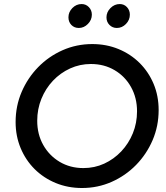

<svg xmlns="http://www.w3.org/2000/svg" viewBox="-20 -932 835 963"><path d="M391.3 11Q320.5 11 259.7 -14Q199 -39 153.8 -83.8Q108.7 -128.7 83.5 -189.2Q58.3 -249.7 58.3 -320Q58.3 -400.3 88.5 -470.8Q118.7 -541.3 171.5 -595.3Q224.3 -649.3 294.1 -680.2Q363.8 -711 442.7 -711Q513.5 -711 574.3 -686Q635 -661 680.2 -616.2Q725.3 -571.3 750.5 -511.2Q775.7 -451 775.7 -379.9Q775.7 -299.7 745.5 -229.2Q715.3 -158.7 662.5 -104.7Q609.7 -50.7 539.9 -19.8Q470.2 11 391.3 11ZM398.3 -89Q454.3 -89 502.8 -111.3Q551.3 -133.7 588.3 -172.8Q625.3 -212 646.3 -263.5Q667.3 -314.9 667.3 -373.6Q667.3 -441.3 637.3 -495.2Q607.3 -549.1 554.8 -580Q502.3 -611 435.7 -611Q380.8 -611 331.7 -588.7Q282.7 -566.3 245.7 -527.2Q208.7 -488 187.7 -436.5Q166.7 -385.1 166.7 -326.4Q166.7 -258.7 196.7 -205.2Q226.7 -151.7 279.2 -120.3Q331.8 -89 398.3 -89ZM375.3 -791.7Q352.7 -791.7 338 -806.8Q323.3 -822 323.3 -845Q323.3 -871.7 343 -891.7Q362.7 -911.7 389.3 -911.7Q411 -911.7 425.8 -896.2Q440.7 -880.7 440.7 -858.3Q440.7 -832 420.8 -811.8Q401 -791.7 375.3 -791.7ZM566 -791.7Q544.3 -791.7 529.2 -806.8Q514 -822 514 -845Q514 -871.3 534 -891.5Q554 -911.7 580.7 -911.7Q602.3 -911.7 616.8 -896.2Q631.3 -880.7 631.3 -858.3Q631.3 -832 611.8 -811.8Q592.3 -791.7 566 -791.7Z"/></svg>

Font: Red Hat Display VF
Style: Italic
Weight: 300
Italic angle: -12°
Designer: Pentagram, MCKL
Foundry: Pentagram, MCKL
Version: Version 1.010